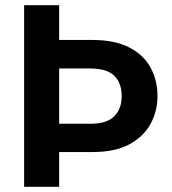

<svg xmlns="http://www.w3.org/2000/svg" viewBox="-20 -720 661 740"><path d="M73 0V-700H208V-566H336Q421 -566 476.5 -538Q532 -510 559.5 -461Q587 -412 587 -349Q587 -292 560.5 -243Q534 -194 479 -164Q424 -134 336 -134H208V0ZM208 -243H328Q392 -243 420.5 -272Q449 -301 449 -349Q449 -400 420.5 -428Q392 -456 328 -456H208Z"/></svg>

Font: DM Sans 10pt
Style: Bold
Weight: 700
Version: Version 4.004;gftools[0.9.30]